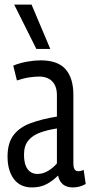

<svg xmlns="http://www.w3.org/2000/svg" viewBox="-20 -810 395 840"><path d="M13 -125Q13 -184 39 -218.5Q65 -253 113.5 -271Q162 -289 229 -300V-393Q229 -433 208.5 -454Q188 -475 151 -475Q133 -475 108.5 -471.5Q84 -468 54 -458L38 -523Q68 -535 100 -540.5Q132 -546 157 -546Q233 -546 267 -507Q301 -468 301 -395V-98Q301 -77 306.5 -69Q312 -61 322 -61Q335 -61 346 -67L355 -5Q342 2 329 6Q316 10 299 10Q245 10 234 -42Q211 -19 184 -4.5Q157 10 120 10Q68 10 40.5 -27Q13 -64 13 -125ZM85 -133Q85 -92 100.5 -70.5Q116 -49 144 -49Q169 -49 191.5 -63Q214 -77 229 -95V-248Q190 -242 157 -230.5Q124 -219 104.5 -196Q85 -173 85 -133ZM139 -596 42 -790H118L200 -596Z"/></svg>

Font: Georama Condensed
Style: Regular
Weight: 400
Width: 3
Designer: Jean-Baptiste Levee
Foundry: Production Type
Version: Version 1.000